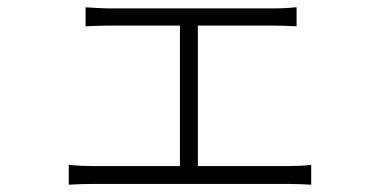

<svg xmlns="http://www.w3.org/2000/svg" viewBox="-20 -516 1040 525"><path d="M521 -62H771Q803 -62 831 -65V-11Q817 -12 799.5 -12.5Q782 -13 771 -13H232Q203 -13 168 -11V-65Q202 -62 232 -62H472V-446H276Q267 -446 248.5 -445.5Q230 -445 214 -444V-496Q231 -495 248.5 -494Q266 -493 275 -493H726Q753 -493 777 -495Q784 -496 791 -496V-444Q758 -446 726 -446H521Z"/></svg>

Font: LXGW 975 Gothic SC 200W
Style: Regular
Weight: 200
Version: Version 2.01;February 25, 2021